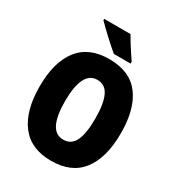

<svg xmlns="http://www.w3.org/2000/svg" viewBox="-216 -1060 1107 1203"><g transform="rotate(30 337.0 -458.5)"><path d="M631 -358Q631 -182 558 -86Q485 10 337 10Q191 10 117 -86.5Q43 -183 43 -359Q43 -534 116.5 -629.5Q190 -725 337 -725Q486 -725 558.5 -629.5Q631 -534 631 -358ZM227 -358Q227 -252 254 -197.5Q281 -143 337 -143Q395 -143 420.5 -196.5Q446 -250 446 -358Q446 -466 420 -520.5Q394 -575 337 -575Q281 -575 254 -519.5Q227 -464 227 -358ZM372 -927Q383 -907 401 -878.5Q419 -850 436.5 -823Q454 -796 465 -781V-767H344Q330 -779 307.5 -798.5Q285 -818 260.5 -841Q236 -864 215 -884Q194 -904 182 -917V-927Z"/></g></svg>

Font: Noto Sans Myanmar Condensed Black
Style: Regular
Weight: 900
Width: 3
Designer: Monotype Design Team
Foundry: Monotype Imaging Inc.
Version: Version 2.107; ttfautohint (v1.8.4.7-5d5b)